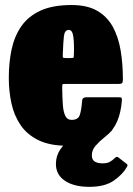

<svg xmlns="http://www.w3.org/2000/svg" viewBox="-20 -560 528 764"><path d="M15 -250Q15 -310 26 -362.5Q37 -415 64.5 -455Q92 -495 140.8 -517.5Q189.5 -540 265 -540Q327 -540 366.8 -517Q406.5 -494 428.8 -453.5Q451 -413 460 -359.5Q469 -306 469 -245Q469 -233.5 466.2 -229.8Q463.5 -226 452 -226H239Q228.5 -226 228 -223.2Q227.5 -220.5 227.5 -211Q228 -175.5 229.8 -146.5Q231.5 -117.5 239.2 -100.2Q247 -83 265 -83Q291 -83 297.5 -102.5Q304 -122 307 -161Q308 -173 325 -173H451Q461.5 -173 463.5 -170.8Q465.5 -168.5 465 -160Q457.5 -64.5 406 -22.2Q354.5 20 248 20Q178.5 20 133 -2.2Q87.5 -24.5 61.8 -62.5Q36 -100.5 25.5 -149Q15 -197.5 15 -250ZM243 -329H261Q271.5 -329 272.5 -330.8Q273.5 -332.5 274 -342.5Q275.5 -384 272 -412.5Q268.5 -441 254 -441Q237 -441 234.2 -415Q231.5 -389 230 -347.5Q229.5 -336.5 229.8 -332.8Q230 -329 243 -329ZM335.5 183.5Q274.5 183.5 238.5 159.5Q202.5 135.5 202.5 92.5Q202.5 60 220 34.5Q237.5 9 263.8 -11.2Q290 -31.5 317.5 -47.8Q345 -64 365 -77.5Q373.5 -83 387 -76.8Q400.5 -70.5 404 -67.5Q418.5 -56 424.8 -51.8Q431 -47.5 425 -40.5Q413.5 -27.5 394.5 -12.5Q375.5 2.5 360.5 19.8Q345.5 37 345.5 57.5Q345.5 76.5 357.5 83.2Q369.5 90 388 90Q406.5 90 417.5 83.8Q428.5 77.5 436 69.5Q444 61 450.5 66L482.5 91Q487.5 94.5 487.5 97Q487.5 99.5 484.5 105Q469.5 132.5 433.8 158Q398 183.5 335.5 183.5Z"/></svg>

Font: Besley* Condensed Fatface
Style: Regular
Weight: 900
Width: 3
Designer: Owen Earl
Foundry: indestructible type*
Version: Version 3.000; ttfautohint (v1.8.3)